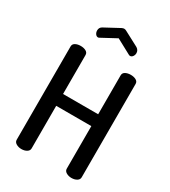

<svg xmlns="http://www.w3.org/2000/svg" viewBox="-227 -1068 1046 1179"><g transform="rotate(30 296.5 -478.0)"><path d="M66 -35V-697Q66 -714 81.5 -722.5Q97 -731 119 -731Q141 -731 156.5 -722.5Q172 -714 172 -697V-421H421V-697Q421 -714 436.5 -722.5Q452 -731 474 -731Q496 -731 511.5 -722.5Q527 -714 527 -697V-35Q527 -19 511.5 -9.5Q496 0 474 0Q453 0 437 -9.5Q421 -19 421 -35V-337H172V-35Q172 -19 156.5 -9.5Q141 0 119 0Q98 0 82 -9.5Q66 -19 66 -35ZM158 -864Q158 -885 176 -895L280 -951Q290 -956 297 -956Q306 -956 314 -951L418 -896Q437 -884 437 -863Q437 -850 429.5 -839.5Q422 -829 411 -829Q409 -829 405 -830Q403 -832 401 -832L297 -888L193 -832Q188 -829 184 -829Q173 -829 165.5 -839.5Q158 -850 158 -864Z"/></g></svg>

Font: TerminalDosisSemiBold
Style: Bold
Weight: 600
Designer: EdgarTolentino, PabloImpallari, IginoMarini
Foundry: EdgarTolentino, PabloImpallari, IginoMarini
Version: Version 1.006